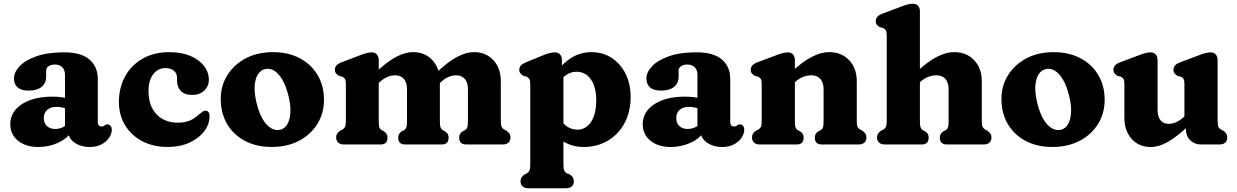

<svg xmlns="http://www.w3.org/2000/svg" viewBox="-20 -769 6584 1022"><path d="M341.9 -74.6V-89.4L325.9 -95.6V-370.5Q325.9 -396.2 311.6 -410.9Q297.2 -425.5 272.2 -425.5Q251.5 -425.5 238.6 -416.6Q225.7 -407.7 225.7 -393.9V-362.1Q225.7 -326.1 201.2 -306.4Q176.7 -286.7 131.5 -286.7Q92.9 -286.7 73.6 -303.9Q54.3 -321 54.3 -351.1Q54.3 -384 84.1 -416.1Q113.9 -448.2 173.4 -469.3Q232.9 -490.5 321.2 -490.5Q411.7 -490.5 456.1 -452.2Q500.5 -414 500.5 -348.7V-117.2Q500.5 -108.6 505.2 -102.2Q510 -95.9 520.4 -95.9Q526.9 -95.9 530.7 -97.6Q534.6 -99.4 537.7 -101.7Q540.5 -103.7 543.4 -105.3Q546.3 -107 550.4 -107Q562.1 -107 568.6 -99Q575.1 -91 575.1 -78.8Q575.1 -57 560.7 -35.7Q546.4 -14.4 520.3 -0.5Q494.2 13.4 458.5 13.4Q408.7 13.4 375.3 -10.9Q341.9 -35.3 341.9 -74.6ZM34.7 -107.1Q34.7 -174 96.2 -214.3Q157.6 -254.6 259.6 -254.6Q289.2 -254.6 314 -250.8Q338.9 -247 355.3 -240L338.1 -187.6Q324.7 -193.7 310.6 -197Q296.5 -200.2 280 -200.2Q249.5 -200.2 231.3 -184.2Q213.1 -168.2 213.1 -141.3Q213.1 -113.3 229.8 -97.9Q246.5 -82.5 273.1 -82.5Q295.8 -82.5 315 -92Q334.2 -101.6 346.1 -116.3L358.9 -64.9Q332.2 -27.4 284.6 -7Q237 13.4 183.7 13.4Q116.3 13.4 75.5 -20.3Q34.7 -54 34.7 -107.1Z M1091.7 -343.8Q1091.7 -309.9 1067.2 -286.8Q1042.8 -263.7 1002.1 -263.7Q962.5 -263.7 942.4 -285.1Q922.3 -306.4 922.3 -340.1V-355.4Q922.3 -378.8 905.2 -392.7Q888.1 -406.6 859.3 -406.6Q834.8 -406.6 814.6 -392.5Q794.5 -378.4 782.4 -351.3Q770.4 -324.2 770.4 -284.9Q770.4 -229.4 790.8 -191.6Q811.3 -153.8 846.2 -134.8Q881.2 -115.9 924.9 -115.9Q965.1 -115.9 992.3 -128.1Q1019.6 -140.3 1041.4 -161.9Q1053.8 -171.9 1060.5 -176Q1067.2 -180.1 1073.8 -179.7Q1084.2 -179.3 1089.8 -172Q1095.5 -164.8 1095.4 -149.3Q1094.9 -106.7 1066.4 -69.4Q1038 -32.2 987.7 -9.4Q937.4 13.3 871.3 13.3Q796.7 13.3 738.2 -17Q679.8 -47.2 646.4 -101.3Q613 -155.4 613 -227.2Q613 -302.9 646.1 -362.7Q679.1 -422.5 739.4 -456.9Q799.7 -491.4 881.5 -491.4Q946.4 -491.4 993.5 -471.3Q1040.6 -451.2 1066.1 -417.7Q1091.7 -384.3 1091.7 -343.8Z M1433 -491.4Q1514.7 -491.4 1575.7 -459Q1636.8 -426.7 1670.6 -369.5Q1704.5 -312.4 1704.5 -237.3Q1704.5 -166.1 1669.4 -109.4Q1634.4 -52.7 1571.7 -19.7Q1509 13.3 1426.4 13.3Q1345.1 13.3 1284.1 -18.9Q1223 -51.1 1189 -108.8Q1155 -166.5 1155 -242.9Q1155 -312.4 1190.1 -368.7Q1225.1 -425.1 1287.6 -458.2Q1350.1 -491.4 1433 -491.4ZM1471.4 -78.2Q1494.9 -83.7 1509 -107.2Q1523.1 -130.7 1525.6 -169.3Q1528.1 -208 1515.6 -258.2Q1502.6 -311.6 1482.6 -345.3Q1462.6 -378.9 1438.9 -393.1Q1415.1 -407.2 1390.7 -401.2Q1367.8 -396.1 1353.1 -373.4Q1338.4 -350.7 1335.6 -312.3Q1332.9 -273.9 1345.7 -221Q1358.8 -167.4 1378.8 -133.9Q1398.8 -100.5 1422.9 -86.6Q1447.1 -72.7 1471.4 -78.2Z M1996 -450.2V-125.8Q1996 -100.5 1999.7 -90.6Q2003.5 -80.7 2012.2 -75.8L2023.6 -70Q2042.6 -58 2042.6 -36.8Q2042.6 0 2005.6 0H1810.4Q1791.6 0 1780.5 -9.8Q1769.4 -19.6 1769.4 -36.8Q1769.4 -50 1775.6 -59Q1781.8 -68 1793.2 -74.8L1804 -79.8Q1812.3 -84.7 1816.7 -93.8Q1821 -102.9 1821 -125.8V-321.4Q1821 -341.8 1815.6 -349.6Q1810.1 -357.4 1800.8 -361.4L1785.8 -364.6Q1775.5 -370.2 1769.1 -377.7Q1762.6 -385.2 1762.6 -397.4Q1762.6 -411.2 1771.1 -420.8Q1779.5 -430.4 1797.8 -437.2L1892 -473.2Q1913.9 -481.7 1928.8 -485.9Q1943.7 -490.2 1959.4 -490.2Q1976.4 -490.2 1986.2 -479Q1996 -467.8 1996 -450.2ZM1982.4 -315.8 1948.6 -354.6 1973 -377.6Q2038.1 -439.4 2087.2 -465.5Q2136.4 -491.6 2178.3 -491.6Q2242 -491.6 2281.7 -448.7Q2321.4 -405.9 2321.4 -336.4V-125.8Q2321.4 -100.5 2325.1 -90.8Q2328.9 -81.1 2337.6 -75.8L2349 -70Q2368 -58 2368 -36.8Q2368 0 2331 0H2136.6Q2099.6 0 2099.6 -36.8Q2099.6 -58 2118.6 -70L2130.2 -75.8Q2138.9 -80.7 2142.7 -90.6Q2146.4 -100.5 2146.4 -125.8V-293.6Q2146.4 -330.2 2129.6 -349.2Q2112.8 -368.2 2083.9 -368.2Q2064.9 -368.2 2044.2 -360.2Q2023.6 -352.2 2001.4 -332.6ZM2309.4 -316.4 2275.6 -355.6 2297.4 -376.6Q2362.3 -439.1 2411.5 -465.3Q2460.8 -491.6 2502.7 -491.6Q2566.4 -491.6 2606.1 -448.7Q2645.8 -405.9 2645.8 -336.4V-125.8Q2645.8 -102.9 2650.3 -93.8Q2654.9 -84.7 2662.8 -79.8L2673.4 -74.8Q2684.8 -67.2 2691 -58.6Q2697.2 -50 2697.2 -36.8Q2697.2 -19.6 2686.3 -9.8Q2675.5 0 2656.2 0H2461Q2424 0 2424 -36.8Q2424 -58 2443 -70L2454.6 -75.8Q2463.3 -80.7 2467.1 -90.6Q2470.8 -100.5 2470.8 -125.8V-293.6Q2470.8 -330.2 2454 -349.2Q2437.2 -368.2 2408.3 -368.2Q2389.3 -368.2 2368.5 -359.9Q2347.8 -351.6 2325.8 -331.2Z M2971.1 -450.2V-400.5L2979.1 -383.9V107.2Q2979.1 130.1 2983.6 139.3Q2988.2 148.5 2996.1 153.2L3010.7 158.2Q3022.1 164.8 3028.3 173.9Q3034.5 183 3034.5 196.2Q3034.5 213.4 3023.6 223.2Q3012.8 233 2993.5 233H2791.9Q2773.1 233 2762 223.2Q2750.9 213.4 2750.9 196.2Q2750.9 183 2757.1 174Q2763.3 165 2774.7 158.2L2785.5 153.2Q2793.8 148.3 2798.2 139.2Q2802.5 130.1 2802.5 107.2V-321.4Q2802.5 -341.8 2797.1 -349.6Q2791.6 -357.4 2782.3 -361.4L2767.3 -364.6Q2757 -370.2 2750.6 -377.7Q2744.1 -385.2 2744.1 -397.4Q2744.1 -411.2 2752.6 -420.4Q2761 -429.6 2779.3 -437.2L2867.1 -473.2Q2888.6 -482.1 2903.7 -486.1Q2918.8 -490.2 2934.5 -490.2Q2951.5 -490.2 2961.3 -479Q2971.1 -467.8 2971.1 -450.2ZM2945.4 -310.9 2915.5 -348.7Q2956.6 -415.4 3009.6 -453.4Q3062.7 -491.4 3128.8 -491.4Q3188.7 -491.4 3235.7 -460.9Q3282.7 -430.4 3309.7 -376.8Q3336.8 -323.3 3336.8 -253.3Q3336.8 -173 3304 -113Q3271.2 -53 3214.8 -19.8Q3158.5 13.3 3088 13.3Q3027.7 13.3 2981.3 -14.4Q2934.9 -42 2903.8 -95L2950.8 -153.7Q2971.8 -113 2997.9 -95.9Q3024.1 -78.8 3053.4 -78.8Q3082.5 -78.8 3105.2 -96.7Q3127.8 -114.7 3140.8 -149.3Q3153.7 -183.9 3153.7 -233.8Q3153.7 -284.9 3140 -319Q3126.3 -353.1 3102.7 -370.2Q3079 -387.2 3049.3 -387.2Q3017.7 -387.2 2991.4 -368.4Q2965.1 -349.6 2945.4 -310.9Z M3708.4 -74.6V-89.4L3692.4 -95.6V-370.5Q3692.4 -396.2 3678.1 -410.9Q3663.7 -425.5 3638.7 -425.5Q3618 -425.5 3605.1 -416.6Q3592.2 -407.7 3592.2 -393.9V-362.1Q3592.2 -326.1 3567.7 -306.4Q3543.2 -286.7 3498 -286.7Q3459.4 -286.7 3440.1 -303.9Q3420.8 -321 3420.8 -351.1Q3420.8 -384 3450.6 -416.1Q3480.4 -448.2 3539.9 -469.3Q3599.4 -490.5 3687.7 -490.5Q3778.2 -490.5 3822.6 -452.2Q3867 -414 3867 -348.7V-117.2Q3867 -108.6 3871.7 -102.2Q3876.5 -95.9 3886.9 -95.9Q3893.4 -95.9 3897.2 -97.6Q3901.1 -99.4 3904.2 -101.7Q3907 -103.7 3909.9 -105.3Q3912.8 -107 3916.9 -107Q3928.6 -107 3935.1 -99Q3941.6 -91 3941.6 -78.8Q3941.6 -57 3927.2 -35.7Q3912.9 -14.4 3886.8 -0.5Q3860.7 13.4 3825 13.4Q3775.2 13.4 3741.8 -10.9Q3708.4 -35.3 3708.4 -74.6ZM3401.2 -107.1Q3401.2 -174 3462.7 -214.3Q3524.1 -254.6 3626.1 -254.6Q3655.7 -254.6 3680.5 -250.8Q3705.4 -247 3721.8 -240L3704.6 -187.6Q3691.2 -193.7 3677.1 -197Q3663 -200.2 3646.5 -200.2Q3616 -200.2 3597.8 -184.2Q3579.6 -168.2 3579.6 -141.3Q3579.6 -113.3 3596.3 -97.9Q3613 -82.5 3639.6 -82.5Q3662.3 -82.5 3681.5 -92Q3700.7 -101.6 3712.6 -116.3L3725.4 -64.9Q3698.7 -27.4 3651.1 -7Q3603.5 13.4 3550.2 13.4Q3482.8 13.4 3442 -20.3Q3401.2 -54 3401.2 -107.1Z M4211.1 -450.2V-125.8Q4211.1 -100.5 4214.8 -90.6Q4218.6 -80.7 4227.3 -75.8L4238.7 -70Q4257.7 -58 4257.7 -36.8Q4257.7 0 4220.7 0H4023.9Q4005.1 0 3994 -9.8Q3982.9 -19.6 3982.9 -36.8Q3982.9 -50 3989.1 -59Q3995.3 -68 4006.7 -74.8L4017.5 -79.8Q4025.8 -84.7 4030.2 -93.8Q4034.5 -102.9 4034.5 -125.8V-321.4Q4034.5 -341.8 4029.1 -349.6Q4023.6 -357.4 4014.3 -361.4L3999.3 -364.6Q3989 -370.2 3982.6 -377.7Q3976.1 -385.2 3976.1 -397.4Q3976.1 -411.2 3984.6 -420.8Q3993 -430.4 4011.3 -437.2L4107.1 -473.2Q4129 -481.7 4143.9 -485.9Q4158.8 -490.2 4174.5 -490.2Q4191.5 -490.2 4201.3 -479Q4211.1 -467.8 4211.1 -450.2ZM4193.5 -315.8 4159.7 -354.6 4184.1 -377.6Q4249.6 -439.8 4299.9 -465.7Q4350.3 -491.6 4393.4 -491.6Q4459.1 -491.6 4499.8 -448.7Q4540.5 -405.9 4540.5 -336.4V-125.8Q4540.5 -102.9 4544.8 -93.6Q4549.2 -84.3 4557.5 -79.8L4568.1 -74.8Q4579.5 -67.2 4585.7 -58.6Q4591.9 -50 4591.9 -36.8Q4591.9 -19.6 4581 -9.8Q4570.2 0 4550.9 0H4354.1Q4317.1 0 4317.1 -36.8Q4317.1 -58 4336.1 -70L4347.7 -75.8Q4356.4 -80.7 4360.2 -90.6Q4363.9 -100.5 4363.9 -125.8V-293.6Q4363.9 -329.8 4346.5 -349Q4329.1 -368.2 4298.2 -368.2Q4278.4 -368.2 4256.5 -360.4Q4234.7 -352.6 4212.5 -332.6Z M4859 -315.8 4825.2 -354.6 4849.6 -377.6Q4915.1 -439.8 4965.4 -465.7Q5015.8 -491.6 5058.9 -491.6Q5124.6 -491.6 5165.3 -448.7Q5206 -405.9 5206 -336.4V-125.8Q5206 -102.9 5210.5 -93.8Q5215.1 -84.7 5223 -79.8L5233.6 -74.8Q5245 -67.2 5251.2 -58.6Q5257.4 -50 5257.4 -36.8Q5257.4 -19.6 5246.5 -9.8Q5235.7 0 5216.4 0H5019.6Q4982.6 0 4982.6 -36.8Q4982.6 -58 5001.6 -70L5013.2 -75.8Q5021.9 -80.7 5025.7 -90.6Q5029.4 -100.5 5029.4 -125.8V-293.6Q5029.4 -330.2 5012 -349.2Q4994.6 -368.2 4963.7 -368.2Q4943.9 -368.2 4922 -360.4Q4900.2 -352.6 4878 -332.6ZM4876.6 -709.2V-125.8Q4876.6 -100.5 4880.3 -90.6Q4884.1 -80.7 4892.8 -75.8L4904.2 -70Q4923.2 -58 4923.2 -36.8Q4923.2 0 4886.2 0H4689.4Q4670.6 0 4659.5 -9.8Q4648.4 -19.6 4648.4 -36.8Q4648.4 -50 4654.6 -59Q4660.8 -68 4672.2 -74.8L4683 -79.8Q4691.3 -84.7 4695.7 -93.8Q4700 -102.9 4700 -125.8V-580.4Q4700 -600.8 4694.6 -608.6Q4689.1 -616.4 4679.8 -620.4L4664.8 -623.6Q4654.5 -628.8 4648.1 -636.5Q4641.6 -644.2 4641.6 -656.4Q4641.6 -670.2 4650.1 -679.8Q4658.5 -689.4 4676.8 -696.2L4772.6 -732.2Q4794.5 -740.7 4809.4 -744.9Q4824.3 -749.2 4840 -749.2Q4857 -749.2 4866.8 -738Q4876.6 -726.8 4876.6 -709.2Z M5588.5 -491.4Q5670.2 -491.4 5731.2 -459Q5792.3 -426.7 5826.1 -369.5Q5860 -312.4 5860 -237.3Q5860 -166.1 5824.9 -109.4Q5789.9 -52.7 5727.2 -19.7Q5664.5 13.3 5581.9 13.3Q5500.6 13.3 5439.6 -18.9Q5378.5 -51.1 5344.5 -108.8Q5310.5 -166.5 5310.5 -242.9Q5310.5 -312.4 5345.6 -368.7Q5380.6 -425.1 5443.1 -458.2Q5505.6 -491.4 5588.5 -491.4ZM5626.9 -78.2Q5650.4 -83.7 5664.5 -107.2Q5678.6 -130.7 5681.1 -169.3Q5683.6 -208 5671.1 -258.2Q5658.1 -311.6 5638.1 -345.3Q5618.1 -378.9 5594.4 -393.1Q5570.6 -407.2 5546.2 -401.2Q5523.3 -396.1 5508.6 -373.4Q5493.9 -350.7 5491.1 -312.3Q5488.4 -273.9 5501.2 -221Q5514.3 -167.4 5534.3 -133.9Q5554.3 -100.5 5578.4 -86.6Q5602.6 -72.7 5626.9 -78.2Z M6292.6 -79V-104.6L6284.6 -107.7V-321.4Q6284.6 -341.8 6279.2 -349.6Q6273.7 -357.4 6264.4 -361.4L6249.4 -364.6Q6239.1 -370.2 6232.6 -377.7Q6226.2 -385.2 6226.2 -397.4Q6226.2 -411.2 6234.6 -420.8Q6243.1 -430.4 6261.4 -437.2L6357.2 -473.2Q6379.1 -481.7 6394 -485.9Q6408.9 -490.2 6424.6 -490.2Q6441.6 -490.2 6451.4 -479Q6461.2 -467.8 6461.2 -450.2V-125.8Q6461.2 -102.9 6465.7 -93.8Q6470.3 -84.7 6478.2 -79.8L6488.8 -74.8Q6500.3 -68 6506.4 -59Q6512.6 -50 6512.6 -36.8Q6512.6 -19.7 6501.7 -9.8Q6490.9 0 6471.6 0H6371.8Q6339.1 0 6315.8 -22.2Q6292.6 -44.5 6292.6 -79ZM5965 -141.6V-321.4Q5965 -341.8 5959.6 -349.6Q5954.1 -357.4 5944.8 -361.4L5929.8 -364.6Q5919.5 -370.2 5913.1 -377.7Q5906.6 -385.2 5906.6 -397.4Q5906.6 -411.2 5915.1 -420.8Q5923.5 -430.4 5941.8 -437.2L6037.6 -473.2Q6059.5 -481.7 6074.4 -485.9Q6089.3 -490.2 6105 -490.2Q6122 -490.2 6131.8 -479Q6141.6 -467.8 6141.6 -450.2V-184.4Q6141.6 -147.8 6157.3 -128.8Q6173 -109.8 6200.4 -109.8Q6218.9 -109.8 6238.4 -117.6Q6258 -125.5 6279.2 -144.6L6298.2 -162.2L6332 -123.4L6307.6 -100.4Q6243.5 -39.6 6195.3 -13Q6147 13.6 6105.2 13.6Q6043 13.6 6004 -29.4Q5965 -72.5 5965 -141.6Z"/></svg>

Font: Fraunces SuperSoft
Style: Regular
Weight: 900
Version: Version 1.000;[b76b70a41]